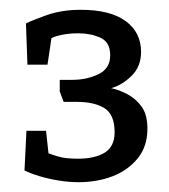

<svg xmlns="http://www.w3.org/2000/svg" viewBox="-20 -737 346 392"><path d="M140 -365Q121 -365 99.5 -368.5Q78 -372 60 -377.5Q42 -383 30 -389L34 -470H74L79 -424Q84 -422 98.5 -417.5Q113 -413 139 -413Q174 -413 194 -425.5Q214 -438 214 -467Q214 -503 193.5 -516Q173 -529 137 -529H110L102 -550V-574H128Q157 -574 181 -585.5Q205 -597 205 -624Q205 -651 185 -660Q165 -669 140 -669Q122 -669 107 -666Q92 -663 85 -659L77 -605H36L33 -689Q44 -695 75 -706Q106 -717 145 -717Q205 -717 236.5 -694Q268 -671 268 -631Q268 -601 248.5 -582Q229 -563 207 -557Q222 -554 239.5 -545Q257 -536 269 -519.5Q281 -503 281 -474Q281 -438 261 -413.5Q241 -389 209.5 -377Q178 -365 140 -365Z"/></svg>

Font: Faustina
Style: Regular
Weight: 400
Designer: Alfonso Garcia
Foundry: http://www.omnibus-type.com
Version: Version 1.200